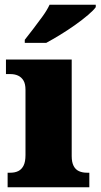

<svg xmlns="http://www.w3.org/2000/svg" viewBox="-20 -786 422 806"><path d="M12 0V-61H24Q43 -61 57 -68Q71 -75 79 -91Q87 -107 87 -135V-409Q87 -434 78.5 -448Q70 -462 56 -468.5Q42 -475 24 -475H5V-536H281V-131Q281 -105 289 -89.5Q297 -74 311.5 -67.5Q326 -61 344 -61H355V0ZM84 -619Q99 -638 119 -664Q139 -690 158.5 -717Q178 -744 188 -766H382V-756Q373 -743 349.5 -723Q326 -703 295 -681Q264 -659 232 -639.5Q200 -620 174 -606H84Z"/></svg>

Font: Noto Serif Bengali Black
Style: Regular
Weight: 900
Version: Version 2.003